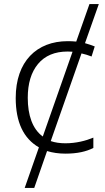

<svg xmlns="http://www.w3.org/2000/svg" viewBox="-20 -744 516 942"><path d="M300.8 9.8C359.9 9.8 403.3 -0.5 438 -18.1V-68.8C400.9 -53.2 353 -41 300.8 -41C274.4 -41 250.5 -44.4 229 -51.8L379.9 -481.9C397 -478 413.6 -473.1 429.2 -466.8L444.8 -516.1C430.2 -522 414.1 -527.3 397 -532.2L464.8 -724.1H418.9L354 -540C339.8 -541.5 326.2 -542 312 -542C159.7 -542 57.1 -442.4 57.1 -263.2C57.1 -145 95.2 -64.5 170.9 -21L101.1 178.2H147.9L210.9 -2.9C238.3 5.4 268.1 9.8 300.8 9.8ZM116.2 -264.2C116.2 -334 132.8 -389.6 166.5 -430.2C200.2 -470.7 248.5 -491.2 312 -491.2C319.3 -491.2 327.6 -490.7 335.9 -490.2L189.9 -74.2C139.2 -111.3 116.2 -178.7 116.2 -264.2Z"/></svg>

Font: Noto Reveo Sans
Style: Regular
Weight: 300
Designer: Monotype Design Team
Foundry: Monotype Imaging Inc.
Version: Version 2.007